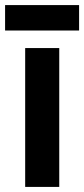

<svg xmlns="http://www.w3.org/2000/svg" viewBox="-33 -735 331 755"><path d="M200 0H66V-546H200ZM278 -715V-615H-13V-715Z"/></svg>

Font: Noto Sans Gurmukhi Condensed
Style: Bold
Weight: 700
Width: 3
Designer: Jelle Bosma - Monotype Design Team
Foundry: Monotype Imaging Inc.
Version: Version 2.004; ttfautohint (v1.8.4.7-5d5b)